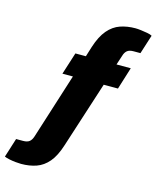

<svg xmlns="http://www.w3.org/2000/svg" viewBox="-168 -830 923 1132"><g transform="rotate(15 293.5 -263.5)"><path d="M71 210Q58 210 37.5 208Q17 206 -2 202Q-21 198 -32 193L5 76H47Q73 76 86 65.5Q99 55 106 33L233 -367H169L212 -502H276L295 -563Q317 -632 349.5 -670Q382 -708 424 -722.5Q466 -737 516 -737Q530 -737 550 -734.5Q570 -732 589.5 -728.5Q609 -725 619 -719L582 -603H540Q514 -603 501 -592Q488 -581 482 -560L463 -502H550L508 -367H421L291 36Q269 106 237 143.5Q205 181 163.5 195.5Q122 210 71 210Z"/></g></svg>

Font: Archivo SemiCondensed Black
Style: Italic
Weight: 900
Width: 4
Italic angle: -10°
Designer: Hector Gatti
Foundry: Omnibus-Type
Version: Version 2.001